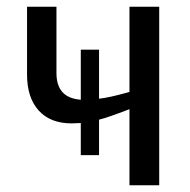

<svg xmlns="http://www.w3.org/2000/svg" viewBox="-20 -548 561 568"><path d="M219 -89V-184L192 -183Q129 -183 94.5 -221Q60 -259 60 -328V-528H147V-332Q147 -258 219 -253V-401H273V-256Q303 -259 363 -276V-528H451V0H363V-225Q298 -200 273 -194V-89Z"/></svg>

Font: Libra Sans
Style: Regular
Weight: 400
Foundry: Context Ltd
Version: Version 1.002